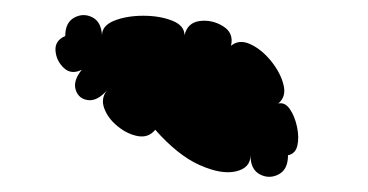

<svg xmlns="http://www.w3.org/2000/svg" viewBox="-20 -807 490 256"><path d="M187 -634Q178 -623 164 -625.5Q150 -628 137 -638.5Q124 -649 119 -662.5Q114 -676 123 -687Q110 -672 97.5 -673.5Q85 -675 81 -687Q77 -699 89 -714Q75 -707 65 -716.5Q55 -726 54 -739.5Q53 -753 67 -759Q67 -777 79 -783.5Q91 -790 103 -784Q115 -778 116 -760Q116 -773 132.5 -779.5Q149 -786 171 -786Q193 -786 209.5 -779.5Q226 -773 226 -760Q230 -777 246.5 -779Q263 -781 277.5 -772Q292 -763 288 -746Q299 -755 314 -748Q329 -741 341.5 -725.5Q354 -710 358 -694Q362 -678 351 -669Q360 -671 366.5 -661.5Q373 -652 376 -638Q379 -624 376.5 -613Q374 -602 364 -600Q364 -581 351.5 -574.5Q339 -568 326.5 -574.5Q314 -581 314 -600Q314 -583 294.5 -578.5Q275 -574 246 -587Q217 -600 187 -634Z"/></svg>

Font: Rubik Bubbles
Style: Regular
Weight: 400
Designer: Hubert and Fischer, NaN
Foundry: Hubert and Fischer, NaN
Version: Version 2.200